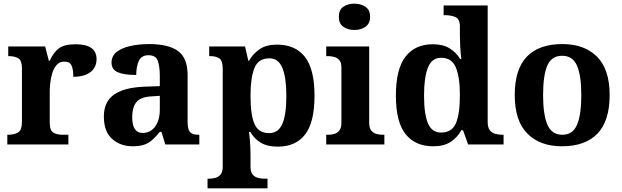

<svg xmlns="http://www.w3.org/2000/svg" viewBox="-20 -790 3401 1050"><path d="M20 0V-53H23Q57 -53 78.5 -65.5Q100 -78 100 -125V-415Q100 -459 80.5 -471Q61 -483 28 -483H25V-536H227L247 -458H252Q272 -503 302 -525.5Q332 -548 393 -548Q508 -548 508 -467Q508 -421 474.5 -395.5Q441 -370 381 -370Q381 -411 371 -432Q361 -453 332 -453Q306 -453 290 -435Q274 -417 266 -390.5Q258 -364 255 -337Q252 -310 252 -293V-120Q252 -76 272 -64.5Q292 -53 322 -53H354V0Z M705 10Q639 10 593.5 -30Q548 -70 548 -153Q548 -234 604 -273Q660 -312 772 -316L854 -319V-374Q854 -424 843.5 -456Q833 -488 792 -488Q754 -488 739.5 -457.5Q725 -427 725 -380Q658 -380 624 -395Q590 -410 590 -447Q590 -484 618 -506Q646 -528 693 -538.5Q740 -549 796 -549Q901 -549 953.5 -511Q1006 -473 1006 -379V-124Q1006 -83 1019 -68Q1032 -53 1066 -53H1070V0H884L863 -69H854Q832 -42 812.5 -24.5Q793 -7 768 1.5Q743 10 705 10ZM760 -63Q803 -63 828.5 -98Q854 -133 854 -191V-266L809 -263Q749 -260 726 -231.5Q703 -203 703 -149Q703 -63 760 -63Z M1115 240V187H1127Q1142 187 1158.5 182.5Q1175 178 1186.5 164Q1198 150 1198 122V-413Q1198 -459 1179 -471Q1160 -483 1131 -483H1124V-536H1320L1338 -458H1342Q1364 -497 1400.5 -521.5Q1437 -546 1495 -546Q1595 -546 1647.5 -479Q1700 -412 1700 -266Q1700 -121 1648.5 -54.5Q1597 12 1499 12Q1442 12 1406.5 -9.5Q1371 -31 1349 -68H1342Q1344 -54 1346 -30.5Q1348 -7 1349 15.5Q1350 38 1350 53V122Q1350 150 1361.5 164Q1373 178 1390 182.5Q1407 187 1421 187H1443V240ZM1452 -62Q1502 -62 1524 -112.5Q1546 -163 1546 -265Q1546 -365 1524.5 -418Q1503 -471 1453 -471Q1393 -471 1371.5 -418Q1350 -365 1350 -266Q1350 -163 1371.5 -112.5Q1393 -62 1452 -62Z M1918 -626Q1882 -626 1857.5 -643.5Q1833 -661 1833 -698Q1833 -736 1857.5 -753Q1882 -770 1918 -770Q1953 -770 1978.5 -753Q2004 -736 2004 -698Q2004 -661 1978.5 -643.5Q1953 -626 1918 -626ZM1764 0V-53H1776Q1791 -53 1807.5 -57.5Q1824 -62 1835.5 -76Q1847 -90 1847 -118V-422Q1847 -449 1835 -462Q1823 -475 1806.5 -479Q1790 -483 1776 -483H1764V-536H1999V-118Q1999 -90 2010.5 -76Q2022 -62 2039 -57.5Q2056 -53 2070 -53H2082V0Z M2349 10Q2251 10 2198 -56.5Q2145 -123 2145 -267Q2145 -412 2197.5 -480Q2250 -548 2347 -548Q2403 -548 2439 -525.5Q2475 -503 2496 -468H2503Q2499 -496 2497 -531Q2495 -566 2495 -590V-645Q2495 -686 2471 -696.5Q2447 -707 2414 -707H2406V-760H2647V-123Q2647 -93 2658.5 -78Q2670 -63 2689 -58Q2708 -53 2730 -53H2734V0H2540L2512 -78H2503Q2481 -38 2444.5 -14Q2408 10 2349 10ZM2392 -65Q2451 -65 2473 -115.5Q2495 -166 2495 -269Q2495 -368 2473 -421Q2451 -474 2392 -474Q2342 -474 2320.5 -421Q2299 -368 2299 -268Q2299 -166 2320.5 -115.5Q2342 -65 2392 -65Z M3053 10Q2933 10 2864 -59.5Q2795 -129 2795 -270Q2795 -411 2861 -480Q2927 -549 3056 -549Q3176 -549 3245 -480Q3314 -411 3314 -270Q3314 -129 3247.5 -59.5Q3181 10 3053 10ZM3055 -53Q3113 -53 3136 -108.5Q3159 -164 3159 -270Q3159 -377 3135.5 -431Q3112 -485 3054 -485Q2996 -485 2973 -431Q2950 -377 2950 -270Q2950 -164 2973.5 -108.5Q2997 -53 3055 -53Z"/></svg>

Font: Noto Serif Yezidi
Style: Bold
Weight: 700
Designer: Dalton Maag Ltd
Foundry: Dalton Maag Ltd
Version: Version 1.001; ttfautohint (v1.8.4.7-5d5b)